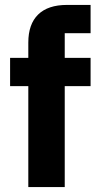

<svg xmlns="http://www.w3.org/2000/svg" viewBox="-20 -760 401 780"><path d="M95 0V-410H21V-525H95V-587Q95 -662 135 -701Q175 -740 252 -740H348V-625H243V-525H348V-410H243V0Z"/></svg>

Font: Aneliza
Style: Bold
Weight: 700
Designer: Mike Abbink, Paul van der Laan, Pieter van Rosmalen
Foundry: Bold Monday
Version: Version 3.0